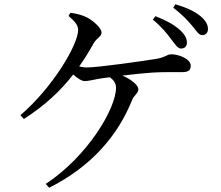

<svg xmlns="http://www.w3.org/2000/svg" viewBox="-20 -834 1040 902"><path d="M698 -742C740 -707 764 -677 784 -650C803 -626 814 -606 830 -606C848 -606 858 -616 858 -634C858 -655 847 -674 822 -696C797 -718 760 -739 710 -758ZM302 -759C333 -732 347 -716 347 -693C347 -624 227 -422 76 -293L92 -275C191 -338 265 -408 324 -484C342 -468 363 -453 378 -453C397 -453 420 -460 445 -464C459 -466 476 -469 496 -471C514 -458 525 -443 525 -422C525 -324 392 -100 195 30L211 48C412 -53 535 -200 601 -365C610 -387 630 -396 630 -415C630 -433 599 -460 555 -479C607 -485 662 -491 695 -493C742 -496 802 -495 835 -495C869 -495 876 -507 876 -526C876 -556 822 -579 784 -579C765 -579 756 -564 712 -557C657 -548 441 -517 387 -517C376 -517 364 -519 352 -522C378 -558 400 -595 422 -634C436 -656 457 -662 457 -681C457 -702 419 -736 389 -752C369 -762 342 -770 311 -774ZM794 -798C840 -762 860 -739 881 -715C902 -690 913 -669 930 -669C946 -669 957 -680 957 -697C957 -719 946 -738 921 -759C895 -780 858 -798 804 -814Z"/></svg>

Font: Noto Serif SC Medium
Style: Regular
Weight: 500
Designer: Ryoko NISHIZUKA 西塚涼子 (kana & ideographs); Frank Grießhammer (Latin, Greek & Cyrillic); Wenlong ZHANG 张文龙 (bopomofo); San
Foundry: Adobe Systems Incorporated
Version: Version 1.001;PS 1.001;hotconv 16.6.54;makeotf.lib2.5.65590